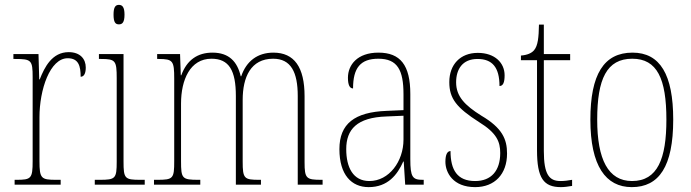

<svg xmlns="http://www.w3.org/2000/svg" viewBox="-20 -758 2836 788"><path d="M40 0H229V-20H211C149 -20 142 -25 142 -97V-277C142 -390 185 -519 258 -519C303 -519 311 -486 311 -443C326 -443 332 -459 332 -481C332 -516 309 -544 262 -544C194 -544 163 -483 143 -432H141L138 -536H35V-516H42C109 -516 114 -511 114 -441V-97C114 -25 108 -20 47 -20H40Z M468 -658C482 -658 491 -666 491 -698C491 -729 482 -738 468 -738C454 -738 446 -729 446 -698C446 -666 454 -658 468 -658ZM369 0H574V-20H556C492 -20 487 -25 487 -95V-536H386V-516H395C454 -516 459 -509 459 -437V-95C459 -25 454 -20 389 -20H369Z M612 0H802V-20H795C727 -20 723 -25 723 -97V-333C723 -430 760 -517 848 -517C920 -517 948 -469 948 -364V0H1051V-20H1044C982 -20 976 -25 976 -95V-348C976 -441 1009 -517 1101 -517C1174 -517 1202 -462 1202 -364V0H1304V-20H1300C1237 -20 1230 -25 1230 -92V-363C1230 -482 1188 -542 1102 -542C1037 -542 991 -507 970 -445H968C954 -505 920 -542 852 -542C791 -542 747 -512 724 -449H722L719 -536H625V-516H631C690 -516 695 -508 695 -435V-97C695 -25 691 -20 625 -20H612Z M1493 10C1572 10 1611 -41 1635 -95H1637L1643 0H1719V-20H1715C1673 -20 1664 -31 1664 -105V-372C1664 -491 1623 -542 1533 -542C1447 -542 1408 -492 1408 -439C1408 -410 1415 -395 1429 -395C1429 -479 1459 -517 1533 -517C1611 -517 1636 -471 1636 -371V-306L1567 -303C1435 -298 1373 -250 1373 -146C1373 -40 1423 10 1493 10ZM1496 -15C1429 -15 1401 -71 1401 -146C1401 -227 1445 -276 1566 -280L1636 -283V-185C1636 -96 1577 -15 1496 -15Z M1930 10C2010 10 2061 -43 2061 -128C2061 -187 2041 -233 1956 -283C1887 -326 1852 -363 1852 -420C1852 -474 1878 -516 1940 -516C2000 -516 2030 -482 2030 -405C2045 -405 2051 -420 2051 -449C2051 -500 2011 -541 1941 -541C1869 -541 1824 -493 1824 -421C1824 -353 1854 -316 1946 -257C2019 -212 2033 -176 2033 -130C2033 -57 1996 -15 1930 -15C1857 -15 1829 -60 1829 -138C1816 -138 1808 -124 1808 -94C1808 -50 1839 10 1930 10Z M2282 10C2295 10 2311 8 2328 5V-20C2310 -17 2298 -15 2280 -15C2234 -15 2212 -42 2212 -138V-511H2320V-536H2212V-657H2192C2191 -605 2188 -571 2172 -552C2162 -540 2144 -532 2118 -530V-511H2184V-141C2184 -27 2211 10 2282 10Z M2573 10C2685 10 2743 -75 2743 -267C2743 -452 2689 -542 2576 -542C2458 -542 2403 -452 2403 -267C2403 -77 2466 10 2573 10ZM2574 -15C2476 -15 2431 -104 2431 -267C2431 -434 2470 -517 2575 -517C2677 -517 2715 -435 2715 -267C2715 -107 2679 -15 2574 -15Z"/></svg>

Font: Noto Serif Georgian Condensed Thin
Style: Regular
Weight: 100
Width: 3
Designer: Monotype Design Team, Akaki Razmadze
Foundry: Google LLC
Version: Version 2.003